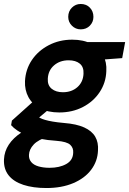

<svg xmlns="http://www.w3.org/2000/svg" viewBox="-50 -716 651 968"><path d="M184 232Q117 232 68 216Q19 200 -6.5 168Q-32 136 -30 88Q-28 47 -5.5 13Q17 -21 58 -48Q99 -75 155 -95L195 -28Q143 -12 120 12.5Q97 37 96 65Q95 86 107.5 101Q120 116 144.5 123Q169 130 200 130Q250 130 284 111Q318 92 319 54Q321 30 304 14Q287 -2 235 -6Q189 -9 151.5 -16.5Q114 -24 85.5 -34.5Q57 -45 37.5 -58Q18 -71 6 -85L10 -108L135 -220L225 -189L79 -66L129 -135Q139 -128 150.5 -122Q162 -116 177.5 -111.5Q193 -107 216 -103Q239 -99 273 -96Q336 -91 374.5 -73.5Q413 -56 430 -27Q447 2 444 43Q442 97 409.5 140Q377 183 319 207.5Q261 232 184 232ZM249 -149Q192 -149 152.5 -169.5Q113 -190 93.5 -226Q74 -262 76 -307Q79 -366 110.5 -413Q142 -460 195.5 -488Q249 -516 314 -516Q372 -516 411.5 -494.5Q451 -473 470 -437.5Q489 -402 486 -357Q484 -299 452.5 -251.5Q421 -204 368 -176.5Q315 -149 249 -149ZM267 -251Q311 -251 340 -276.5Q369 -302 371 -344Q373 -378 352.5 -395Q332 -412 296 -412Q252 -412 222.5 -386.5Q193 -361 191 -319Q189 -286 210.5 -268.5Q232 -251 267 -251ZM379 -409 373 -504H581L566 -423ZM357 -568Q331 -568 312.5 -586.5Q294 -605 294 -631Q294 -659 312.5 -677.5Q331 -696 357 -696Q385 -696 403 -677.5Q421 -659 421 -631Q421 -605 403 -586.5Q385 -568 357 -568Z"/></svg>

Font: DM Sans
Style: Bold Italic
Weight: 700
Italic angle: -10°
Designer: Colophon Foundry, Jonny Pinhorn
Foundry: Colophon Foundry
Version: Version 4.004;gftools[0.9.30]